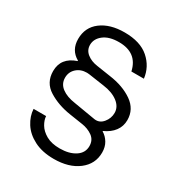

<svg xmlns="http://www.w3.org/2000/svg" viewBox="-171 -832 895 957"><g transform="rotate(30 276.5 -353.5)"><path d="M66 -158H138Q139 -136 153.5 -111.5Q168 -87 198.5 -69.5Q229 -52 277 -52Q331 -52 365.5 -74.5Q400 -97 400 -136Q400 -171 373.5 -190Q347 -209 310 -214L238 -225Q165 -236 110.5 -270Q56 -304 56 -370Q56 -447 137 -474V-477Q84 -507 84 -571Q84 -638 135 -676.5Q186 -715 269 -715Q360 -715 409.5 -671.5Q459 -628 467 -563H395Q374 -659 269 -659Q213 -659 181.5 -634.5Q150 -610 150 -575Q150 -545 174 -526Q198 -507 234 -502L313 -490Q393 -479 446 -442Q499 -405 499 -343Q499 -307 478.5 -279.5Q458 -252 420 -235V-233Q443 -219 457 -195.5Q471 -172 471 -140Q471 -74 417.5 -33Q364 8 277 8Q211 8 164 -16Q117 -40 92.5 -78.5Q68 -117 66 -158ZM426 -342Q426 -377 394 -401.5Q362 -426 309 -433L220 -446L207 -447Q171 -447 147.5 -425.5Q124 -404 124 -371Q124 -336 152.5 -314.5Q181 -293 230 -286L355 -265Q385 -261 405.5 -286Q426 -311 426 -342Z"/></g></svg>

Font: Be Vietnam Light
Style: Regular
Weight: 300
Designer: Gabriel Lam
Foundry: TypeRant
Version: Version 4.000